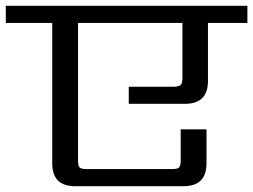

<svg xmlns="http://www.w3.org/2000/svg" viewBox="-40 -642 873 662"><path d="M813 -622V-563H677V-363Q677 -284 598 -284H404V-343H557Q577 -343 583 -349Q589 -355 589 -374V-563H229V-90Q229 -70 234.5 -64.5Q240 -59 260 -59H552Q572 -59 577.5 -64.5Q583 -70 583 -90V-196H672V-79Q672 0 593 0H219Q140 0 140 -79V-563H-20V-622Z"/></svg>

Font: Sarpanch
Style: Regular
Weight: 400
Designer: Manushi Parikh (Devanagari and Latin), Jyotish Sonowal (Devanagari)
Foundry: Indian Type Foundry
Version: Version 2.004;PS 1.0;hotconv 1.0.78;makeotf.lib2.5.61930; tt